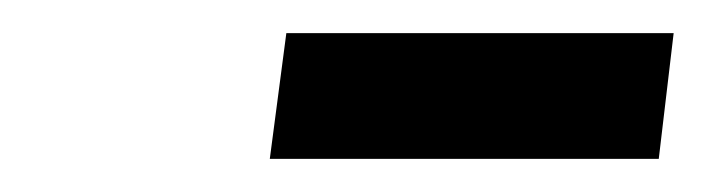

<svg xmlns="http://www.w3.org/2000/svg" viewBox="-20 -692 427 116"><path d="M143 -596H378L387 -672H153Z"/></svg>

Font: Falling Sky
Style: CondObl
Weight: 400
Designer: Paul D. Hunt
Foundry: Adobe Systems Incorporated
Version: Version 1.02